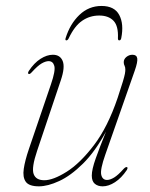

<svg xmlns="http://www.w3.org/2000/svg" viewBox="-20 -634 518 661"><path d="M417.5 -58.5Q421 -56.5 416.5 -48.5Q398 -21 376 -6.8Q354 7.5 333.5 7.5Q317 7.5 306.5 -1.2Q296 -10 296 -29.5Q296 -50.5 309.5 -88.5Q323 -126.5 345 -181Q307.5 -112 265.5 -70.5Q223.5 -29 184 -10.8Q144.5 7.5 114 7.5Q80 7.5 68.8 -8.2Q57.5 -24 61.8 -52.8Q66 -81.5 79.5 -121L155.5 -344Q171.5 -390.5 167 -407Q162.5 -423.5 147.5 -423.5Q137 -423.5 123.2 -415.5Q109.5 -407.5 89.5 -385.5Q82.5 -377.5 78.5 -379.5Q74.5 -381.5 79 -389.5Q97.5 -417.5 119.5 -431.5Q141.5 -445.5 162 -445.5Q187 -445.5 195.8 -424Q204.5 -402.5 189.5 -358L108 -115.5Q88 -56.5 95.8 -35Q103.5 -13.5 132.5 -13.5Q163 -13.5 209.2 -42.5Q255.5 -71.5 303.2 -134Q351 -196.5 385 -297Q397 -333.5 402.8 -352.5Q408.5 -371.5 410 -380Q411.5 -388.5 411.5 -394Q411.5 -403 408.8 -407.8Q406 -412.5 406 -420Q406 -430.5 415.2 -438Q424.5 -445.5 436 -445.5Q450.5 -445.5 452.5 -433.2Q454.5 -421 444 -391L342.5 -101.5Q324.5 -50.5 328.5 -32.5Q332.5 -14.5 348.5 -14.5Q359 -14.5 372.8 -22.8Q386.5 -31 406 -53Q413.5 -60.5 417.5 -58.5ZM321.5 -580.5Q289 -580.5 262.8 -562.5Q236.5 -544.5 216.5 -502Q213 -495 208.5 -495Q203.5 -495 206 -503Q221 -551.5 253.2 -582.5Q285.5 -613.5 329.5 -613.5Q374 -613.5 390.5 -582.5Q407 -551.5 397.5 -503Q396 -495 390.5 -495Q386 -495 386 -502Q388 -544.5 370.8 -562.5Q353.5 -580.5 321.5 -580.5Z"/></svg>

Font: Fraunces 72pt S000 Thin
Style: Italic
Weight: 100
Italic angle: -16°
Version: Version 1.000; ttfautohint (v1.8.3)